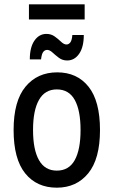

<svg xmlns="http://www.w3.org/2000/svg" viewBox="-20 -859 526 889"><path d="M43 -257Q43 -391 98 -457.5Q153 -524 245 -524Q337 -524 390 -457.5Q443 -391 443 -257Q443 -123 388.5 -56.5Q334 10 243 10Q150 10 96.5 -56.5Q43 -123 43 -257ZM133 -257Q133 -166 160.5 -117.5Q188 -69 243 -69Q299 -69 326 -117.5Q353 -166 353 -257Q353 -348 326 -396.5Q299 -445 243 -445Q188 -445 160.5 -396.5Q133 -348 133 -257ZM118 -584Q118 -640 139.5 -671Q161 -702 195 -702Q217 -702 233.5 -690Q250 -678 263 -665.5Q276 -653 288 -653Q298 -653 305.5 -662.5Q313 -672 315 -697H368Q368 -641 346.5 -610Q325 -579 291 -579Q269 -579 252.5 -591.5Q236 -604 223 -616Q210 -628 198 -628Q188 -628 180.5 -619Q173 -610 170 -584ZM114 -769V-839H372V-769Z"/></svg>

Font: Radio Canada Condensed
Style: Regular
Weight: 400
Width: 3
Designer: Charles Daoud, Etienne Aubert Bonn, Alexandre Saumier Demers, Jacques Le Bailly
Foundry: Radio-Canada
Version: Version 2.104; ttfautohint (v1.8.4.7-5d5b);gftools[0.9.28.de